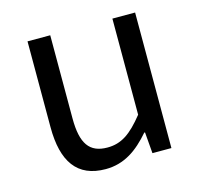

<svg xmlns="http://www.w3.org/2000/svg" viewBox="-86 -637 779 743"><g transform="rotate(-15 303.5 -265.0)"><path d="M250 13C325 13 379 -26 430 -85H433L440 0H516V-543H425V-158C373 -93 334 -66 278 -66C206 -66 176 -109 176 -210V-543H85V-199C85 -61 136 13 250 13Z"/></g></svg>

Font: Noto Sans Japanese Regular
Style: Regular
Weight: 400
Designer: Ryoko NISHIZUKA (kana & ideographs); Paul D. Hunt (Latin, Greek & Cyrillic); Wenlong ZHANG (bopomofo); Sandoll Communica
Foundry: Adobe Systems Incorporated
Version: Version 1.000;PS 1;hotconv 1.0.78;makeotf.lib2.5.61930